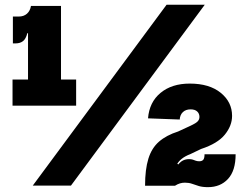

<svg xmlns="http://www.w3.org/2000/svg" viewBox="-20 -785 1040 812"><path d="M122.5 -760H238V-448.5H302V-338H33V-448.5H98.5V-711ZM34.5 -715H59Q80.5 -715 94 -727Q107.5 -739 111 -760H129.5L112.5 -644.5H95.5Q89.5 -620.5 77.2 -611Q65 -601.5 46 -601.5H34.5ZM118.5 0 684.5 -765H846L280 0ZM787.5 -254Q808 -263.5 815.8 -271.5Q823.5 -279.5 823.5 -290.5Q823.5 -304.5 814 -313.5Q804.5 -322.5 786 -322.5Q766 -322.5 753.8 -311.2Q741.5 -300 740 -279.5L606 -284.5Q611.5 -353 659 -392.2Q706.5 -431.5 782.5 -431.5Q865.5 -431.5 913.5 -392.5Q961.5 -353.5 961.5 -295Q961.5 -253.5 931 -215.8Q900.5 -178 830.5 -155L784.5 -133Q742 -117 726.5 -86.8Q711 -56.5 711 0.5H593.5Q593.5 -68.5 607.5 -113.8Q621.5 -159 652.5 -186Q683.5 -213 733.5 -229ZM976.5 -132.5Q976.5 -63 944.2 -28.2Q912 6.5 859.5 6.5Q836.5 6.5 821 1.8Q805.5 -3 792 -7.8Q778.5 -12.5 762 -12.5Q751.5 -12.5 741.2 -9.5Q731 -6.5 720 0.5H681L704.5 -111L734 -89.5Q743.5 -101.5 754.8 -106.8Q766 -112 780 -112Q789 -112 795.5 -109.8Q802 -107.5 808.2 -105.2Q814.5 -103 822.5 -103Q834.5 -103 839.8 -109.5Q845 -116 845 -132.5Z"/></svg>

Font: Hepta Slab ExtraBold
Style: Regular
Weight: 800
Designer: Michael LaGattuta
Foundry: Michael LaGattuta
Version: Version 1.102